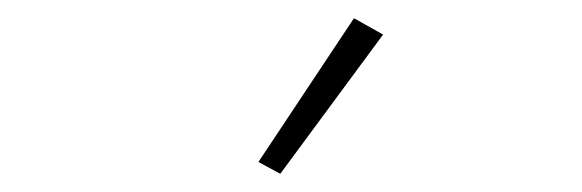

<svg xmlns="http://www.w3.org/2000/svg" viewBox="-20 -778 640 211"><path d="M288 -587 264 -600 369 -758 401 -740Z"/></svg>

Font: IBM Plex Sans Devanagari ExtraLight
Style: Regular
Weight: 200
Designer: Mike Abbink, Paul van der Laan, Pieter van Rosmalen, Erin McLaughlin
Foundry: Bold Monday
Version: Version 1.1